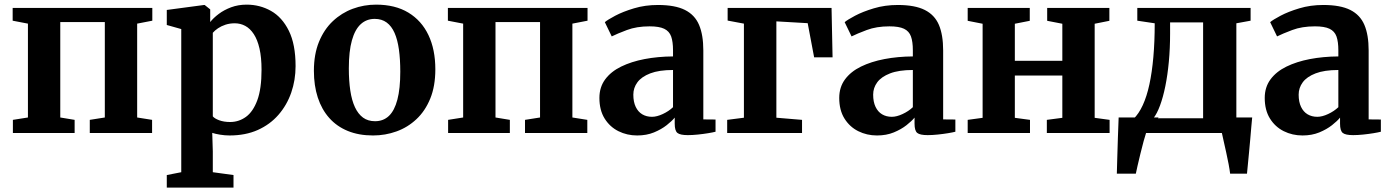

<svg xmlns="http://www.w3.org/2000/svg" viewBox="-20 -588 6147 849"><path d="M37 0V-58L103.5 -68.5V-483.5L36 -496.5V-553H653.5V-496.5L586.5 -483.5V-68.5L652.5 -58V0H377V-58L443.5 -68.5V-490.5H246.5V-68.5L310 -58V0Z M717.5 241.5V186L781.5 173.5V-459.5L717.5 -477.5V-544L882.5 -566H885L909.5 -546.5V-490.5Q923.5 -508.5 947 -526.2Q970.5 -544 1002 -555.8Q1033.5 -567.5 1070.5 -567.5Q1129 -567.5 1178.2 -539.8Q1227.5 -512 1257.2 -452Q1287 -392 1287 -295.5Q1287 -234 1267.8 -178.5Q1248.5 -123 1211.2 -80.2Q1174 -37.5 1119.8 -13.2Q1065.5 11 995 11Q974.5 11 953 7.5Q931.5 4 918.5 -0.5L921 81V173.5L1012.5 186V241.5ZM997.5 -48.5Q1036 -48.5 1067.5 -71.2Q1099 -94 1117.8 -144.8Q1136.5 -195.5 1136.5 -279.5Q1136.5 -334 1127.5 -373.2Q1118.5 -412.5 1102.2 -437.2Q1086 -462 1064.5 -473.5Q1043 -485 1018 -485Q996 -485 977 -478.8Q958 -472.5 943.8 -462.8Q929.5 -453 921 -443V-73.5Q928.5 -64 949.2 -56.2Q970 -48.5 997.5 -48.5Z M1368 -275Q1368 -348 1390.5 -403Q1413 -458 1451.8 -494.5Q1490.5 -531 1539.8 -549.2Q1589 -567.5 1643 -567.5Q1727.5 -567.5 1785.8 -532.2Q1844 -497 1874.5 -433Q1905 -369 1905 -281.5Q1905 -207 1882.5 -152Q1860 -97 1821.2 -60.8Q1782.5 -24.5 1733 -6.8Q1683.5 11 1629.5 11Q1566.5 11 1517.8 -9Q1469 -29 1435.8 -66.5Q1402.5 -104 1385.2 -156.8Q1368 -209.5 1368 -275ZM1638.5 -52Q1675 -52 1699.8 -75.5Q1724.5 -99 1737.2 -147.5Q1750 -196 1750 -271Q1750 -325.5 1744 -368.8Q1738 -412 1724.8 -442.2Q1711.5 -472.5 1689.8 -488.5Q1668 -504.5 1637 -504.5Q1600.5 -504.5 1575 -481Q1549.5 -457.5 1536 -409.2Q1522.5 -361 1522.5 -285.5Q1522.5 -231 1529 -187.5Q1535.5 -144 1549.5 -114Q1563.5 -84 1585.2 -68Q1607 -52 1638.5 -52Z M1961.5 0V-58L2028 -68.5V-483.5L1960.5 -496.5V-553H2578V-496.5L2511 -483.5V-68.5L2577 -58V0H2301.5V-58L2368 -68.5V-490.5H2171V-68.5L2234.5 -58V0Z M2797.5 11Q2752.5 11 2714.5 -8Q2676.5 -27 2653.5 -64Q2630.5 -101 2630.5 -155Q2630.5 -202.5 2656 -237Q2681.5 -271.5 2726.5 -293.5Q2771.5 -315.5 2830.2 -326.8Q2889 -338 2956 -338.5V-365.5Q2956 -403.5 2947.8 -426.8Q2939.5 -450 2917 -460.8Q2894.5 -471.5 2852.5 -471.5Q2795 -471.5 2752 -455.2Q2709 -439 2685 -427L2654.5 -490Q2666.5 -500.5 2700.5 -518.5Q2734.5 -536.5 2783.5 -551.2Q2832.5 -566 2889.5 -566Q2965 -566 3008.8 -544Q3052.5 -522 3071.2 -477.8Q3090 -433.5 3090 -365V-60L3144 -59.5V-5.5Q3132.5 -2.5 3111.2 1Q3090 4.5 3065.8 7Q3041.5 9.5 3021.5 9.5Q2987.5 9.5 2975.5 -0.2Q2963.5 -10 2963.5 -41V-68Q2951.5 -53 2928 -34.5Q2904.5 -16 2871.8 -2.5Q2839 11 2797.5 11ZM2863 -71.5Q2884.5 -71.5 2910.8 -83.8Q2937 -96 2956 -114V-278.5Q2894 -278.5 2855.2 -263.5Q2816.5 -248.5 2798.5 -224Q2780.5 -199.5 2780.5 -169.5Q2780.5 -137.5 2791 -115.5Q2801.5 -93.5 2820 -82.5Q2838.5 -71.5 2863 -71.5Z M3195.5 0V-58L3269.5 -67.5V-483.5L3197.5 -497V-553H3657L3661.5 -334.5H3580L3551.5 -485.5L3413 -493.5V-67.5L3526.5 -58V0Z M3858 11Q3813 11 3775 -8Q3737 -27 3714 -64Q3691 -101 3691 -155Q3691 -202.5 3716.5 -237Q3742 -271.5 3787 -293.5Q3832 -315.5 3890.8 -326.8Q3949.5 -338 4016.5 -338.5V-365.5Q4016.5 -403.5 4008.2 -426.8Q4000 -450 3977.5 -460.8Q3955 -471.5 3913 -471.5Q3855.5 -471.5 3812.5 -455.2Q3769.5 -439 3745.5 -427L3715 -490Q3727 -500.5 3761 -518.5Q3795 -536.5 3844 -551.2Q3893 -566 3950 -566Q4025.5 -566 4069.2 -544Q4113 -522 4131.8 -477.8Q4150.5 -433.5 4150.5 -365V-60L4204.5 -59.5V-5.5Q4193 -2.5 4171.8 1Q4150.5 4.5 4126.2 7Q4102 9.5 4082 9.5Q4048 9.5 4036 -0.2Q4024 -10 4024 -41V-68Q4012 -53 3988.5 -34.5Q3965 -16 3932.2 -2.5Q3899.5 11 3858 11ZM3923.5 -71.5Q3945 -71.5 3971.2 -83.8Q3997.5 -96 4016.5 -114V-278.5Q3954.5 -278.5 3915.8 -263.5Q3877 -248.5 3859 -224Q3841 -199.5 3841 -169.5Q3841 -137.5 3851.5 -115.5Q3862 -93.5 3880.5 -82.5Q3899 -71.5 3923.5 -71.5Z M4259 0V-58L4325 -67V-483L4259 -496V-553H4533.5V-496L4467.5 -483V-319H4677.5V-483L4610.5 -496V-553H4885.5V-496L4820.5 -483V-67L4886.5 -58V0H4609V-58L4677.5 -67V-254H4467.5V-67L4534.5 -58V0Z M4968.5 0V-61.5L4992 -62Q5015.5 -84.5 5033.2 -123Q5051 -161.5 5062.5 -214.8Q5074 -268 5080 -335.8Q5086 -403.5 5086 -485L5009 -496.5V-553H5510V-496.5L5447 -485V0ZM5080 -65H5300V-489H5154V-440Q5154 -374.5 5148.5 -315.5Q5143 -256.5 5133 -207.2Q5123 -158 5109.5 -121.5Q5096 -85 5080 -65ZM4918.5 180Q4919.5 149.5 4920.5 108Q4921.5 66.5 4923.2 20.5Q4925 -25.5 4926.5 -68.5H5103L5048.5 -2.5Q5044 10.5 5037 36.2Q5030 62 5022.8 91.5Q5015.5 121 5010 145.5Q5004.5 170 5002.5 180ZM5419.5 180Q5417.5 163 5412.8 137.8Q5408 112.5 5402 85.5Q5396 58.5 5390.8 35.5Q5385.5 12.5 5383 0L5344.5 -68.5H5517Q5515.5 -53 5513.2 -27.8Q5511 -2.5 5508.5 27.2Q5506 57 5503 86.8Q5500 116.5 5497.8 141Q5495.5 165.5 5494 180Z M5739.5 11Q5694.5 11 5656.5 -8Q5618.5 -27 5595.5 -64Q5572.5 -101 5572.5 -155Q5572.5 -202.5 5598 -237Q5623.5 -271.5 5668.5 -293.5Q5713.5 -315.5 5772.2 -326.8Q5831 -338 5898 -338.5V-365.5Q5898 -403.5 5889.8 -426.8Q5881.5 -450 5859 -460.8Q5836.5 -471.5 5794.5 -471.5Q5737 -471.5 5694 -455.2Q5651 -439 5627 -427L5596.5 -490Q5608.5 -500.5 5642.5 -518.5Q5676.5 -536.5 5725.5 -551.2Q5774.5 -566 5831.5 -566Q5907 -566 5950.8 -544Q5994.5 -522 6013.2 -477.8Q6032 -433.5 6032 -365V-60L6086 -59.5V-5.5Q6074.5 -2.5 6053.2 1Q6032 4.5 6007.8 7Q5983.5 9.5 5963.5 9.5Q5929.5 9.5 5917.5 -0.2Q5905.5 -10 5905.5 -41V-68Q5893.5 -53 5870 -34.5Q5846.5 -16 5813.8 -2.5Q5781 11 5739.5 11ZM5805 -71.5Q5826.5 -71.5 5852.8 -83.8Q5879 -96 5898 -114V-278.5Q5836 -278.5 5797.2 -263.5Q5758.5 -248.5 5740.5 -224Q5722.5 -199.5 5722.5 -169.5Q5722.5 -137.5 5733 -115.5Q5743.5 -93.5 5762 -82.5Q5780.5 -71.5 5805 -71.5Z"/></svg>

Font: Merriweather 24pt
Style: Bold
Weight: 700
Designer: Eben Sorkin
Foundry: Eben Sorkin
Version: Version 2.100